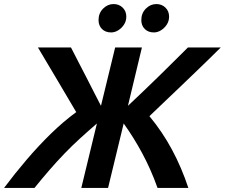

<svg xmlns="http://www.w3.org/2000/svg" viewBox="-50 -927 1109 947"><path d="M-30 0Q23 -71 81.5 -139.5Q140 -208 201.5 -268Q263 -328 326 -374Q279 -455 231.5 -534Q184 -613 137 -693H300Q318 -657 337 -621Q356 -585 374.5 -548.5Q393 -512 411.5 -476Q430 -440 448 -405L518 -693H650L581 -405Q619 -441 658 -478Q697 -515 735 -552.5Q773 -590 808.5 -625Q844 -660 877 -693H1039Q1009 -663 974.5 -629.5Q940 -596 903.5 -561Q867 -526 830 -490.5Q793 -455 757 -421Q721 -387 687 -354Q751 -277 798.5 -188.5Q846 -100 879 0H727Q710 -48 691 -90.5Q672 -133 651 -172Q630 -211 607.5 -247Q585 -283 560 -318L483 0H351L428 -318Q384 -280 344 -243.5Q304 -207 267 -168.5Q230 -130 194 -88.5Q158 -47 120 0ZM709 -767Q681 -767 664 -784Q647 -801 647 -828Q647 -862 669.5 -884.5Q692 -907 721 -907Q748 -907 766 -889.5Q784 -872 784 -845Q784 -823 772.5 -805.5Q761 -788 744 -777.5Q727 -767 709 -767ZM498 -767Q470 -767 453 -784Q436 -801 436 -828Q436 -862 458.5 -884.5Q481 -907 510 -907Q537 -907 555 -889.5Q573 -872 573 -845Q573 -823 561.5 -805.5Q550 -788 533 -777.5Q516 -767 498 -767Z"/></svg>

Font: Ubuntu Sans
Style: Bold Italic
Weight: 700
Italic angle: -13.5°
Designer: Dalton Maag Ltd
Foundry: Dalton Maag Ltd
Version: Version 1.006